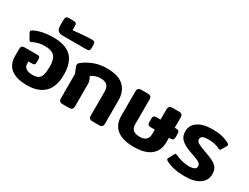

<svg xmlns="http://www.w3.org/2000/svg" viewBox="-68 -1360 2529 1947"><g transform="rotate(30 1196.5 -386.5)"><path d="M31 -182V-265Q31 -286 40.5 -296Q50 -306 73 -306H222Q239 -306 246 -298.5Q253 -291 253 -274V-234Q253 -216 246 -209Q239 -202 221 -202H177V-170Q177 -140 203.5 -122Q230 -104 279 -104Q323 -104 346.5 -119Q370 -134 380 -168.5Q390 -203 390 -265Q390 -348 357 -384.5Q324 -421 245 -421Q171 -421 109 -390Q95 -384 92 -384Q83 -384 76 -397L42 -457Q37 -467 37 -474Q37 -484 48 -491Q88 -515 149 -527.5Q210 -540 279 -540Q418 -540 486.5 -473Q555 -406 555 -265Q555 -123 484.5 -54Q414 15 283 15Q158 15 94.5 -34.5Q31 -84 31 -182Z M273 -680V-746Q273 -771 282.5 -779.5Q292 -788 316 -788H363Q386 -788 395.5 -779Q405 -770 405 -746V-700Q454 -706 520.5 -711Q587 -716 623 -716Q647 -716 655 -707Q663 -698 663 -676V-642Q663 -620 655 -611Q647 -602 623 -602H348Q306 -602 289.5 -620.5Q273 -639 273 -680Z M648 -43V-328L625 -384Q616 -407 616 -417Q616 -433 631 -445Q679 -485 748.5 -512.5Q818 -540 900 -540Q1040 -540 1102 -479.5Q1164 -419 1164 -317V-43Q1164 -21 1153.5 -10.5Q1143 0 1118 0H1044Q1019 0 1008.5 -10.5Q998 -21 998 -43V-321Q998 -371 974.5 -395.5Q951 -420 899 -420Q833 -420 788 -385L800 -361Q807 -347 810 -334Q813 -321 813 -302V-43Q813 -21 802.5 -10.5Q792 0 767 0H693Q668 0 658 -10.5Q648 -21 648 -43Z M1267 -193V-481Q1267 -503 1277.5 -514Q1288 -525 1312 -525H1387Q1412 -525 1422 -514.5Q1432 -504 1432 -481V-192Q1432 -147 1457 -125.5Q1482 -104 1532 -104Q1582 -104 1606.5 -125.5Q1631 -147 1631 -192V-244H1580Q1561 -244 1553 -254Q1545 -264 1545 -286V-319Q1545 -341 1552.5 -351Q1560 -361 1580 -361H1631V-481Q1631 -503 1641.5 -514Q1652 -525 1676 -525H1751Q1776 -525 1786.5 -514Q1797 -503 1797 -481V-361H1819Q1838 -361 1845.5 -351Q1853 -341 1853 -319V-286Q1853 -264 1845 -254Q1837 -244 1818 -244H1797V-193Q1797 -93 1730.5 -39Q1664 15 1532 15Q1400 15 1333.5 -39Q1267 -93 1267 -193Z M1909 -30Q1890 -40 1890 -50Q1890 -56 1894 -63L1929 -129Q1935 -138 1940 -138Q1943 -138 1957 -132Q1986 -117 2030 -106Q2074 -95 2111 -95Q2154 -95 2176 -105.5Q2198 -116 2198 -142Q2198 -160 2184 -173Q2170 -186 2144.5 -196.5Q2119 -207 2064 -226Q1983 -254 1945 -289.5Q1907 -325 1907 -384Q1907 -457 1969 -498.5Q2031 -540 2136 -540Q2201 -540 2246.5 -530Q2292 -520 2334 -498Q2352 -489 2352 -477Q2352 -472 2347 -462L2315 -408Q2308 -396 2302 -396Q2297 -396 2287 -401Q2261 -415 2227 -422.5Q2193 -430 2156 -430Q2110 -430 2088.5 -419.5Q2067 -409 2067 -383Q2067 -359 2092.5 -344.5Q2118 -330 2181 -307L2218 -294Q2273 -274 2304 -254.5Q2335 -235 2349 -208.5Q2363 -182 2363 -142Q2363 -71 2302.5 -28Q2242 15 2130 15Q1998 15 1909 -30Z"/></g></svg>

Font: Mitr Medium
Style: Regular
Weight: 500
Designer: Thanarat Vachiruckul
Foundry: Cadson Demak
Version: Version 1.002